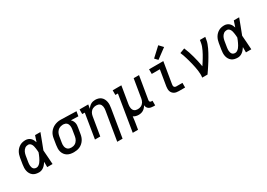

<svg xmlns="http://www.w3.org/2000/svg" viewBox="7 -1796 4187 3012"><g transform="rotate(-30 2100.0 -290.0)"><path d="M222 8Q192 8 164 1.5Q136 -5 113.5 -22Q91 -39 77 -63Q63 -87 57 -114.5Q51 -142 52 -172Q53 -202 58 -231L76 -341Q80 -366 88 -391Q96 -416 109.5 -439.5Q123 -463 143 -482.5Q163 -502 186.5 -515Q210 -528 235.5 -533Q261 -538 287 -538Q312 -538 335 -529Q358 -520 375 -503.5Q392 -487 403 -466Q414 -445 421 -422Q430 -449 439 -476Q448 -503 457 -530H554Q528 -462 502.5 -393Q477 -324 450 -256Q456 -192 459.5 -128Q463 -64 468 0H371Q371 -24 371 -48Q371 -72 371 -96Q358 -76 342.5 -57Q327 -38 308 -23Q289 -8 266.5 0Q244 8 222 8ZM222 -76Q242 -76 261 -88.5Q280 -101 293.5 -117.5Q307 -134 317.5 -153Q328 -172 337.5 -191.5Q347 -211 355 -230.5Q363 -250 370 -270Q369 -289 367.5 -307.5Q366 -326 363 -344.5Q360 -363 356 -381Q352 -399 343.5 -415Q335 -431 320.5 -442.5Q306 -454 287 -454Q272 -454 256.5 -450Q241 -446 228 -436.5Q215 -427 205 -414Q195 -401 188 -386.5Q181 -372 177 -357Q173 -342 170 -327L152 -217Q150 -202 148.5 -186Q147 -170 148.5 -154.5Q150 -139 154.5 -124.5Q159 -110 168 -98.5Q177 -87 191.5 -81.5Q206 -76 222 -76Z M853 8Q822 8 792 2Q762 -4 737 -19Q712 -34 694.5 -57.5Q677 -81 668.5 -109.5Q660 -138 660.5 -169Q661 -200 666 -231L684 -341Q688 -368 697.5 -394Q707 -420 723.5 -443Q740 -466 762.5 -484.5Q785 -503 810.5 -514.5Q836 -526 863 -532Q890 -538 917 -538Q921 -538 925 -538Q929 -538 933 -538L1207 -530L1193 -446L1059 -450Q1074 -437 1084.5 -420Q1095 -403 1100.5 -383Q1106 -363 1105.5 -341.5Q1105 -320 1101 -299L1083 -189Q1079 -162 1070 -136Q1061 -110 1045 -86Q1029 -62 1007 -43Q985 -24 959.5 -12.5Q934 -1 906.5 3.5Q879 8 853 8ZM854 -76Q871 -76 887.5 -79.5Q904 -83 919 -91Q934 -99 946.5 -112Q959 -125 967.5 -139.5Q976 -154 981 -170Q986 -186 989 -203L1007 -313Q1010 -329 1010.5 -345.5Q1011 -362 1009 -377Q1007 -392 1000.5 -406.5Q994 -421 983.5 -431.5Q973 -442 958 -447.5Q943 -453 927 -454H919Q917 -454 915 -454Q913 -454 911 -454Q895 -454 878.5 -449.5Q862 -445 847.5 -437Q833 -429 820.5 -416.5Q808 -404 799.5 -389.5Q791 -375 786 -359Q781 -343 778 -327L760 -217Q757 -200 756.5 -182.5Q756 -165 759.5 -149Q763 -133 771 -118.5Q779 -104 791.5 -94Q804 -84 820.5 -80Q837 -76 854 -76Z M1521 205 1607 -313Q1610 -330 1610.5 -347Q1611 -364 1608.5 -380Q1606 -396 1599 -410.5Q1592 -425 1580 -435Q1568 -445 1552 -449.5Q1536 -454 1519 -454Q1503 -454 1488 -451Q1473 -448 1458 -441Q1443 -434 1430.5 -422.5Q1418 -411 1409.5 -397.5Q1401 -384 1396 -368.5Q1391 -353 1388 -338L1332 0H1236L1309 -446H1263V-530H1420L1408 -456Q1419 -475 1434.5 -491Q1450 -507 1468.5 -518Q1487 -529 1508 -533.5Q1529 -538 1549 -538Q1578 -538 1605 -530Q1632 -522 1652.5 -505Q1673 -488 1685.5 -464Q1698 -440 1703.5 -412.5Q1709 -385 1707.5 -356.5Q1706 -328 1701 -299L1618 205Z M1802 205 1909 -446H1863V-530H2020L1968 -217Q1965 -200 1964.5 -183Q1964 -166 1966.5 -150Q1969 -134 1976 -119.5Q1983 -105 1995 -95Q2007 -85 2023 -80.5Q2039 -76 2056 -76Q2072 -76 2087.5 -79Q2103 -82 2117.5 -89Q2132 -96 2144.5 -107.5Q2157 -119 2165.5 -132.5Q2174 -146 2179 -161.5Q2184 -177 2187 -192L2243 -530H2340L2271 -116Q2270 -108 2271 -100Q2272 -92 2276.5 -86.5Q2281 -81 2288.5 -78.5Q2296 -76 2304 -76H2322V8H2290Q2269 8 2247.5 3.5Q2226 -1 2209.5 -12Q2193 -23 2183 -41.5Q2173 -60 2172 -81Q2161 -61 2145.5 -43.5Q2130 -26 2110.5 -14Q2091 -2 2069 3Q2047 8 2026 8Q2000 8 1975.5 1.5Q1951 -5 1931 -19Q1928 12 1924 42Q1920 72 1915 102L1898 205Z M2757 0Q2735 0 2714 -3.5Q2693 -7 2675.5 -16.5Q2658 -26 2644.5 -42Q2631 -58 2625 -77.5Q2619 -97 2619 -118.5Q2619 -140 2622 -162L2669 -446H2522V-530H2780L2717 -148Q2715 -136 2715 -124.5Q2715 -113 2720 -103.5Q2725 -94 2735.5 -89Q2746 -84 2757 -84H2869V0ZM2724 -584 2674 -636 2835 -785 2901 -715Z M3179 0Q3184 -33 3182.5 -66.5Q3181 -100 3176.5 -132.5Q3172 -165 3165.5 -197Q3159 -229 3151.5 -260.5Q3144 -292 3135.5 -323Q3127 -354 3118 -385Q3109 -416 3098.5 -446Q3088 -476 3075 -505L3163 -538Q3183 -492 3198.5 -445Q3214 -398 3227 -349.5Q3240 -301 3251 -252Q3262 -203 3270 -153Q3287 -178 3303.5 -204Q3320 -230 3336 -256.5Q3352 -283 3367 -310Q3382 -337 3395 -364.5Q3408 -392 3418.5 -420Q3429 -448 3434 -477L3443 -530H3540L3531 -477Q3526 -445 3514 -413.5Q3502 -382 3488 -351Q3474 -320 3457.5 -290Q3441 -260 3424 -230.5Q3407 -201 3389 -172Q3371 -143 3352 -114Q3333 -85 3314 -56.5Q3295 -28 3275 0Z M3822 8Q3792 8 3764 1.5Q3736 -5 3713.5 -22Q3691 -39 3677 -63Q3663 -87 3657 -114.5Q3651 -142 3652 -172Q3653 -202 3658 -231L3676 -341Q3680 -366 3688 -391Q3696 -416 3709.5 -439.5Q3723 -463 3743 -482.5Q3763 -502 3786.5 -515Q3810 -528 3835.5 -533Q3861 -538 3887 -538Q3912 -538 3935 -529Q3958 -520 3975 -503.5Q3992 -487 4003 -466Q4014 -445 4021 -422Q4030 -449 4039 -476Q4048 -503 4057 -530H4154Q4128 -462 4102.5 -393Q4077 -324 4050 -256Q4056 -192 4059.5 -128Q4063 -64 4068 0H3971Q3971 -24 3971 -48Q3971 -72 3971 -96Q3958 -76 3942.5 -57Q3927 -38 3908 -23Q3889 -8 3866.5 0Q3844 8 3822 8ZM3822 -76Q3842 -76 3861 -88.5Q3880 -101 3893.5 -117.5Q3907 -134 3917.5 -153Q3928 -172 3937.5 -191.5Q3947 -211 3955 -230.5Q3963 -250 3970 -270Q3969 -289 3967.5 -307.5Q3966 -326 3963 -344.5Q3960 -363 3956 -381Q3952 -399 3943.5 -415Q3935 -431 3920.5 -442.5Q3906 -454 3887 -454Q3872 -454 3856.5 -450Q3841 -446 3828 -436.5Q3815 -427 3805 -414Q3795 -401 3788 -386.5Q3781 -372 3777 -357Q3773 -342 3770 -327L3752 -217Q3750 -202 3748.5 -186Q3747 -170 3748.5 -154.5Q3750 -139 3754.5 -124.5Q3759 -110 3768 -98.5Q3777 -87 3791.5 -81.5Q3806 -76 3822 -76Z"/></g></svg>

Font: Iosevka Slab Medium Extended
Style: Italic
Weight: 500
Width: 7
Italic angle: -9°
Monospace: yes
Designer: Belleve Invis
Foundry: Belleve Invis
Version: Version 11.1.0; ttfautohint (v1.8.3)